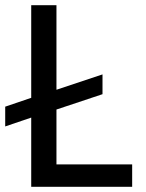

<svg xmlns="http://www.w3.org/2000/svg" viewBox="-27 -718 561 738"><path d="M481 0H93V-266L-7 -232V-308L93 -342V-698H190V-373L367 -432V-356L190 -297V-86H481Z"/></svg>

Font: IBM Plex Sans Hebrew Text
Style: Regular
Weight: 450
Designer: Mike Abbink, Paul van der Laan, Pieter van Rosmalen, Yanek Iontef
Foundry: Bold Monday
Version: Version 1.2